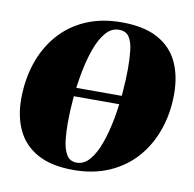

<svg xmlns="http://www.w3.org/2000/svg" viewBox="-65 -584 670 664"><g transform="rotate(10 269.5 -252.0)"><path d="M355 -237.5H181.5L185.5 -267.5H358.5ZM311 -518Q389 -518 437.8 -491.5Q486.5 -465 509.2 -417.2Q532 -369.5 532 -304.5Q532 -239.5 512.5 -181.8Q493 -124 455 -80Q417 -36 361.2 -11Q305.5 14 233.5 14Q156.5 14 108 -12.8Q59.5 -39.5 36.8 -87Q14 -134.5 14 -196Q14 -264 33.5 -322.5Q53 -381 91 -425Q129 -469 184.2 -493.5Q239.5 -518 311 -518ZM305.5 -491Q279.5 -491 259.8 -468Q240 -445 226.2 -406.8Q212.5 -368.5 203.8 -322.5Q195 -276.5 191 -229.5Q187 -182.5 187 -143Q187 -112.5 190.2 -82.5Q193.5 -52.5 205 -32.8Q216.5 -13 241 -13Q267 -13 286.8 -36.5Q306.5 -60 320.2 -98.8Q334 -137.5 342.8 -184Q351.5 -230.5 355.5 -277.5Q359.5 -324.5 359.5 -364Q359.5 -399.5 356.2 -428.2Q353 -457 341.8 -474Q330.5 -491 305.5 -491Z"/></g></svg>

Font: Merriweather 144pt Black
Style: Italic
Weight: 900
Italic angle: -7.8°
Version: Version 2.101